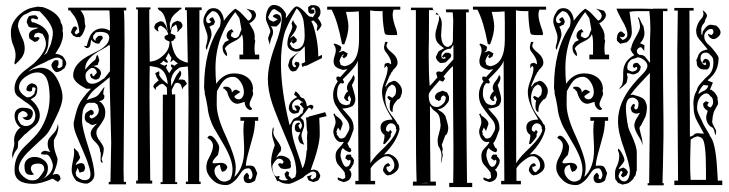

<svg xmlns="http://www.w3.org/2000/svg" viewBox="-20 -746 2950 777"><path d="M79 -75Q79 -91 90.5 -101Q102 -111 120 -111Q140 -111 157 -98.5Q174 -86 174 -68Q174 -30 143 -15V-14Q168 -30 179 -41Q194 -58 194 -75Q194 -86 185.5 -103.5Q177 -121 167 -121Q166 -121 164 -120L146 -122Q146 -134 163 -136L184 -131Q173 -145 173 -162Q173 -178 179 -186Q191 -201 198 -208Q211 -221 214 -244Q216 -238 216 -233Q217 -225 211 -204L198 -179V-160Q198 -142 213 -104Q213 -78 193 -38Q201 -42 208 -42Q222 -42 225 -24Q226 -20 215 -10Q201 -17 198 -20Q198 -21 193 -23Q144 -2 115 -2Q39 -2 39 -56V-62Q39 -112 78 -151Q82 -155 100.5 -173Q119 -191 129.5 -203.5Q140 -216 148 -230Q181 -288 181 -354Q181 -373 178 -394Q170 -453 132 -453Q114 -453 95 -442.5Q76 -432 66 -419Q57 -407 57 -393Q57 -370 89 -352Q105 -352 112 -360Q118 -365 119 -366.5Q120 -368 120 -371Q120 -374 122 -379Q129 -393 113 -393Q110 -392 110 -388Q110 -382 109.5 -380Q109 -378 105.5 -376.5Q102 -375 94 -377Q84 -378 88 -392Q92 -404 108 -409Q131 -406 131 -386Q131 -373 127.5 -365Q124 -357 120 -354Q116 -351 104 -344Q141 -313 141 -279Q141 -251 116 -232Q100 -220 85 -205L81 -203L54 -174Q53 -169 53 -158Q53 -150 50 -143Q36 -129 31 -104L29 -120Q29 -126 33.5 -141.5Q38 -157 38 -165Q38 -168 37.5 -172.5Q37 -177 37 -179Q37 -196 45.5 -210.5Q54 -225 63 -229Q39 -248 39 -279Q39 -292 47.5 -301Q56 -310 70 -310Q113 -310 113 -289Q113 -278 107 -269Q101 -260 90 -260Q80 -260 71 -271Q92 -271 92 -282Q89 -294 71 -297Q61 -292 55 -286Q52 -274 52 -268Q52 -260 65 -242L79 -236H82H85Q101 -236 112 -248Q123 -260 123 -278Q123 -310 82 -334Q72 -341 51 -357Q39 -368 39 -385V-393Q42 -430 78 -459Q84 -463 94.5 -471.5Q105 -480 110.5 -484Q116 -488 123.5 -495.5Q131 -503 137.5 -510.5Q144 -518 150 -527Q166 -550 166 -569Q166 -588 152 -609L136 -614L122 -610L117 -597L125 -594L130 -597L139 -594L140 -590L132 -580L121 -576L100 -589Q97 -595 97 -603Q97 -623 128 -630L136 -634H113Q103 -634 96 -638L88 -656Q90 -672 98 -681L112 -684H125L133 -676L134 -673L132 -667L116 -671Q107 -673 106 -667.5Q105 -662 110 -656Q119 -656 135 -648Q167 -633 176 -606Q178 -603 177 -591.5Q176 -580 176 -577Q176 -547 159 -524H160L170 -532Q170 -533 177.5 -549Q185 -565 186.5 -570.5Q188 -576 191 -589Q194 -602 194 -614Q194 -647 141 -700Q127 -702 118 -702Q108 -702 96 -695Q84 -688 77 -686Q54 -668 53 -643L52 -642Q56 -622 68 -596Q80 -574 80 -550Q80 -544 79 -538.5Q78 -533 76.5 -529Q75 -525 72 -519.5Q69 -514 67 -511.5Q65 -509 60.5 -504Q56 -499 54.5 -497.5Q53 -496 47.5 -491Q42 -486 41 -485L38 -491Q43 -508 43 -523Q43 -540 34 -562Q24 -583 24 -616Q24 -650 50.5 -678.5Q77 -707 111 -715L132 -719L154 -717Q199 -702 218 -675Q226 -664 226 -654Q234 -646 234 -627L233 -622Q235 -618 235 -604Q235 -588 223 -560Q222 -559 204 -528Q211 -529 223 -524L234 -518Q248 -501 248 -489V-486L242 -472Q240 -468 236 -467Q228 -458 211 -454Q203 -454 195.5 -464.5Q188 -475 188 -484Q193 -498 204 -503Q205 -502 210 -502.5Q215 -503 216 -500Q216 -499 216.5 -495.5Q217 -492 217 -489Q217 -481 211 -475Q212 -475 214.5 -472.5Q217 -470 218.5 -470Q220 -470 224 -472Q231 -476 232 -478Q233 -480 233 -491V-502Q224 -513 212 -513Q196 -513 158 -492Q112 -473 95 -457H96L114 -466L131 -470Q141 -472 147 -472Q152 -472 162 -470Q204 -459 226 -392Q233 -372 233 -353Q233 -324 208 -274Q186 -227 176 -212Q166 -197 139 -174L102 -139Q56 -96 56 -64Q56 -48 74 -32Q92 -16 110 -16Q129 -16 138 -27Q148 -38 159 -57V-61Q159 -84 135 -84Q105 -84 105 -64Q105 -52 118 -40Q110 -38 107 -38Q90 -38 84.5 -47Q79 -56 79 -75Z M386 -179V-180H390V-179ZM372 -452Q371 -460 365.5 -466Q360 -472 352 -471H349Q326 -457 326 -441Q326 -407 354 -407Q372 -407 398 -427L401 -428Q405 -433 413 -442.5Q421 -452 425 -458V-557L423 -565Q412 -556 393 -546Q325 -511 325 -469V-464Q343 -487 366 -505L371 -521L376 -523L382 -502L375 -483L358 -479Q389 -469 389 -448Q388 -446 386 -440Q384 -434 382.5 -431.5Q381 -429 377 -426.5Q373 -424 368 -424H363L349 -431L344 -443L349 -448L354 -447L353 -441L359 -437ZM357 -480H354V-479H357ZM322 -17Q346 -17 346 -39Q347 -46 342 -66Q333 -97 325 -114L294 -187Q278 -223 278 -245Q278 -250 279 -253Q288 -297 298 -320Q310 -347 348 -387H329L313 -396Q276 -418 276 -441Q276 -490 349 -526L384 -544Q422 -567 422 -594Q422 -617 384 -617L368 -615L357 -601V-590L364 -582H367V-589L377 -600Q396 -606 396 -591Q384 -576 383 -571L377 -569Q357 -572 349 -586Q348 -583 347 -574Q346 -565 344.5 -560.5Q343 -556 338 -553L330 -551L319 -560H331Q341 -598 349 -608Q366 -631 394 -631Q407 -631 425 -622V-658L423 -703L419 -704H307L306 -703Q323 -686 323 -657Q323 -649 326 -640Q319 -607 302 -595L296 -597L291 -595L276 -602L267 -615Q273 -635 279 -638Q291 -642 293 -628Q294 -626 293.5 -626Q293 -626 291 -628L282 -615L286 -607H288Q289 -606 291 -608L301 -615Q297 -663 275 -688Q267 -698 264 -704H256V-715H491V-704H481Q484 -684 484 -576L480 -56Q481 -33 481 -10H490V0H420V-10H427L429 -117Q430 -140 430 -170Q430 -189 427 -285Q424 -381 424 -402V-434Q419 -429 364 -385Q343 -367 331 -341Q338 -344 347 -347Q356 -350 361 -351.5Q366 -353 372 -357Q378 -361 382 -367Q383 -369 389.5 -377.5Q396 -386 401 -393L403 -392Q398 -379 398 -370V-365L403 -358L402 -355Q403 -347 395.5 -342Q388 -337 380 -337Q391 -332 398.5 -319.5Q406 -307 406 -292Q406 -283 404.5 -275.5Q403 -268 398.5 -260.5Q394 -253 391.5 -249Q389 -245 383 -236.5Q377 -228 375 -226Q370 -218 370 -208Q370 -193 385 -174Q400 -154 400 -144Q400 -126 391 -103L396 -88H394Q387 -88 387 -100Q387 -106 387.5 -114Q388 -122 388 -126L385 -133Q385 -154 365 -172Q347 -188 347 -206Q347 -223 373 -246L355 -240L347 -242Q344 -245 339 -247.5Q334 -250 331 -252Q328 -254 325.5 -258.5Q323 -263 323 -270Q323 -286 329 -290Q336 -296 348 -302Q359 -298 359 -292V-285L350 -279L346 -282L342 -276L343 -271L351 -266Q380 -277 380 -302Q380 -305 374 -323L363 -330H344H341Q331 -330 323.5 -317Q316 -304 315 -296Q312 -281 312 -258Q312 -228 339 -146Q362 -74 362 -40Q362 -16 336 -4Q335 -3 327 -3Q313 -3 289 -14Q270 -36 270 -58Q270 -73 275 -94.5Q280 -116 280 -127Q280 -137 279 -142L280 -147L296 -131L304 -110Q304 -102 290 -88L286 -77Q297 -86 311 -86L320 -82Q324 -69 324.5 -67Q325 -65 320 -53L302 -47L295 -66L292 -62L286 -47L289 -34Q306 -17 322 -17Z M656 -491 658 -492Q653 -492 648 -495.5Q643 -499 643 -501Q641 -500 638.5 -497Q636 -494 634 -492Q632 -490 630 -490Q629 -490 627 -488L646 -480L654 -485Q656 -485 656 -480L652 -474Q652 -472 654.5 -467Q657 -462 660.5 -456.5Q664 -451 665 -450L678 -471Q670 -475 672 -484Q675 -486 681 -483Q682 -483 683 -481.5Q684 -480 686 -480Q687 -480 692 -485L700 -489L681 -504Q674 -496 669 -495L674 -511L662 -532L650 -508Q659 -502 659 -494Q659 -491 656 -491ZM586 -496 589 -497Q617 -499 641.5 -522.5Q666 -546 666 -575V-578Q645 -585 646 -594V-598L652 -604L654 -603L661 -607Q656 -625 645 -633Q633 -642 629 -642Q619 -638 619 -627L621 -622V-618Q614 -621 606 -630L604 -638Q605 -640 607 -644.5Q609 -649 611 -651L619 -656Q627 -660 631 -660Q635 -660 641 -657Q650 -645 652 -641Q654 -637 657 -621L658 -622Q650 -697 623 -705V-708H619V-715H714V-708H707L706 -705Q691 -693 687 -689Q683 -685 678 -678.5Q673 -672 671 -663L667 -651L669 -623L676 -647Q679 -656 699 -662L712 -657L718 -647V-644Q720 -639 714 -632Q707 -627 700 -617Q698 -615 698 -618Q697 -623 699 -625Q695 -644 692 -647L676 -635Q674 -631 673 -623Q672 -615 670 -611Q671 -610 678 -607.5Q685 -605 689 -603L690 -591L685 -588L683 -583L673 -578Q680 -537 693.5 -518.5Q707 -500 740 -492L736 -705H729V-716H796V-705H787L786 -11H792V-1H732V-11H741V-64L743 -340Q743 -452 740 -477L720 -475L707 -473Q706 -472 698 -466Q690 -460 687.5 -457Q685 -454 681 -448Q677 -442 676 -436L675 -435L672 -423L673 -397Q676 -402 682 -416Q688 -430 694 -440.5Q700 -451 705 -454L707 -461L713 -455V-444Q713 -442 708 -433.5Q703 -425 703 -423Q714 -426 727 -422L736 -409L735 -405L722 -393L718 -384Q718 -385 717 -388Q716 -391 715.5 -393Q715 -395 714 -397.5Q713 -400 712.5 -401.5Q712 -403 710.5 -405Q709 -407 707 -408Q705 -409 703 -410Q701 -411 698 -411Q694 -411 688 -408L675 -382L676 -364H689V-9H697V-1H630V-9H638L639 -363H656V-376L655 -392L643 -404L636 -407L625 -403L615 -394L613 -395Q610 -383 609 -381Q609 -385 604.5 -389Q600 -393 601 -398Q601 -401 605 -405.5Q609 -410 615 -415Q621 -420 622 -421L614 -433L608 -450L624 -458L625 -448L624 -443Q629 -431 644 -418Q658 -406 659 -406Q653 -468 609 -475L586 -479Q585 -448 585 -350L588 -15H596V-3H531V-15H538V-708H531V-716H589V-708H584V-675Q584 -624 586 -496Z M848 -54Q848 -39 860.5 -25Q873 -11 888 -11Q898 -11 912 -20Q921 -38 921 -61Q921 -99 887 -158Q882 -167 867 -192Q852 -217 845 -229.5Q838 -242 830 -265.5Q822 -289 820 -312Q815 -343 808 -370L809 -374Q806 -383 806 -394Q806 -544 870 -639Q873 -652 873 -662Q873 -672 864 -686Q856 -701 839 -701Q814 -682 814 -667Q814 -652 827 -652L836 -658Q828 -661 827 -668Q838 -679 842 -675Q847 -668 850 -658L845 -646Q838 -644 828 -638V-636Q836 -624 836 -606Q836 -600 835 -598Q832 -586 825.5 -570Q819 -554 817 -544Q810 -551 815 -565Q820 -580 820 -596Q820 -607 811.5 -628Q803 -649 803 -660Q803 -678 814 -694Q823 -713 844 -713Q863 -713 874 -697.5Q885 -682 886 -662Q910 -695 932 -711Q948 -702 960 -689L984 -663Q990 -663 994.5 -669Q999 -675 999 -681Q999 -696 976 -711L1007 -703Q1016 -694 1016 -685Q1016 -676 1007.5 -666Q999 -656 989 -652Q1004 -627 1006 -622Q1011 -609 1011 -599Q1011 -593 1010 -589L1013 -581Q1010 -566 1010 -550Q1010 -539 1012 -525H1029V-506H949V-525H964V-571Q964 -596 959 -608Q953 -590 926 -578Q897 -564 890 -550Q899 -532 899 -524Q899 -521 897 -519Q881 -532 881 -550V-560Q883 -563 886.5 -569Q890 -575 891 -576L907 -584Q897 -591 897 -601Q897 -620 918 -628L924 -619Q927 -613 918 -616L914 -600L926 -593Q928 -592 932 -592Q938 -592 942.5 -596Q947 -600 948.5 -604.5Q950 -609 953 -617Q956 -625 957 -627L949 -672L932 -697Q852 -596 852 -470Q852 -438 855 -407Q884 -449 928 -449Q960 -449 981 -433Q1002 -417 1004 -388Q1001 -377 1005 -367Q1004 -360 997 -346Q990 -332 990 -324Q990 -315 1000 -307Q1000 -301 993 -301Q990 -301 984 -304Q970 -315 970 -334Q946 -326 942 -326Q912 -326 899 -375L887 -388L885 -387L882 -390L887 -395H897Q906 -395 912.5 -388Q919 -381 918 -372H919Q927 -383 934 -383Q939 -383 953 -374L931 -359Q928 -356 929 -353.5Q930 -351 933 -348.5Q936 -346 940 -345Q944 -344 946 -344Q955 -344 961 -352.5Q967 -361 967 -373Q967 -395 953.5 -415Q940 -435 923 -435Q898 -435 882 -416Q872 -404 858 -377Q857 -361 857 -323Q857 -273 895 -193Q934 -107 934 -70Q934 -48 929 -33L930 -31Q968 -68 968 -140Q968 -160 966.5 -182Q965 -204 965 -216Q965 -248 969 -257H953V-272H1025V-257H1012Q1012 -222 1000 -182L983 -120Q976 -95 975 -75Q978 -75 982.5 -75.5Q987 -76 989 -76Q1004 -76 1009 -70Q1014 -64 1021 -45L1012 -15Q998 -5 986 -5Q966 -5 966 -28Q966 -37 979 -47L981 -46L988 -36L986 -24L994 -20Q1002 -28 1002 -38Q1002 -46 997 -55.5Q992 -65 986 -65Q966 -65 956 -48Q945 -32 939 -24Q933 -16 920 -6.5Q907 3 895 3Q865 3 847 -12Q815 -39 815 -68Q815 -88 824 -104Q842 -136 842 -156Q842 -176 819 -188Q824 -197 830 -197Q841 -197 854 -178Q867 -159 867 -151Q867 -136 862 -119Q840 -97 840 -89Q840 -85 849 -85Q854 -85 862 -86Q870 -87 872 -87Q897 -87 900 -68Q893 -52 883 -52L881 -50Q875 -52 870 -78L869 -79Q848 -74 848 -54Z M1132 -62 1125 -63Q1120 -63 1116.5 -65.5Q1113 -68 1110 -73Q1107 -78 1105 -80Q1105 -81 1112 -86L1123 -83L1128 -91L1122 -100Q1115 -104 1107 -104Q1101 -104 1091.5 -91.5Q1082 -79 1082 -72Q1082 -58 1087 -45Q1092 -32 1101 -32Q1103 -32 1107 -34L1113 -31L1108 -25Q1112 -16 1132 -16Q1137 -16 1145 -18L1137 -25L1131 -42L1140 -53H1142L1150 -48L1148 -35L1161 -22L1175 -30Q1175 -31 1177 -38.5Q1179 -46 1179 -50Q1179 -88 1161 -131Q1095 -286 1082 -326Q1064 -380 1064 -425Q1064 -480 1092 -558Q1120 -630 1120 -674Q1120 -684 1116 -693L1092 -709Q1084 -709 1079.5 -703.5Q1075 -698 1071 -689Q1067 -680 1065 -677L1070 -666L1086 -658Q1102 -665 1104 -669L1099 -670L1084 -679L1087 -685L1097 -689Q1117 -689 1117 -665Q1117 -654 1099 -639H1087Q1082 -639 1076 -641Q1085 -628 1085 -617Q1085 -607 1082 -601Q1074 -584 1072 -565L1073 -564Q1073 -562 1073 -561Q1065 -587 1065 -589Q1065 -594 1068 -601L1074 -617Q1074 -626 1065 -644.5Q1056 -663 1056 -671Q1056 -693 1064.5 -709.5Q1073 -726 1088 -726Q1105 -726 1118.5 -714.5Q1132 -703 1138 -688L1137 -682V-672Q1138 -673 1148.5 -688Q1159 -703 1167 -711.5Q1175 -720 1181 -720Q1191 -720 1214 -697Q1233 -674 1238 -679L1246 -676L1257 -694Q1257 -706 1251 -715L1246 -716L1237 -708Q1246 -708 1252 -706V-693L1242 -690Q1227 -690 1227 -707V-717L1238 -725H1247Q1277 -725 1277 -697Q1277 -682 1266 -673Q1280 -655 1281 -646V-643Q1273 -627 1263 -620L1262 -626L1265 -641L1262 -649L1249 -663L1240 -661V-660Q1250 -643 1259 -600Q1268 -557 1268 -517L1283 -524V-511L1218 -479L1217 -481L1204 -475L1200 -488L1215 -495Q1214 -506 1214 -527Q1214 -548 1213 -559Q1209 -553 1185.5 -531.5Q1162 -510 1162 -495Q1162 -474 1175 -474L1179 -478L1171 -487L1176 -496H1180L1190 -493L1192 -486Q1192 -477 1178 -460Q1172 -457 1165 -457Q1158 -457 1152.5 -465.5Q1147 -474 1146 -482L1153 -506Q1159 -514 1173.5 -524Q1188 -534 1194 -540L1181 -537Q1166 -537 1154.5 -545.5Q1143 -554 1143 -568Q1143 -588 1151 -606L1158 -621Q1162 -630 1163 -638L1160 -652L1166 -665Q1169 -654 1181 -641Q1181 -632 1176 -623Q1171 -614 1163 -604Q1155 -594 1152 -590L1168 -601L1181 -587V-583L1179 -577L1167 -569L1159 -577L1165 -585H1163L1153 -569L1161 -555L1176 -547Q1213 -548 1213 -601Q1213 -629 1209 -657Q1205 -688 1182 -711H1180Q1137 -636 1130 -606Q1117 -558 1117 -489Q1117 -383 1151 -243L1153 -240L1160 -252Q1160 -253 1165 -261Q1169 -267 1186 -273Q1197 -285 1204 -288L1209 -307L1196 -322L1194 -321L1193 -323L1199 -331H1207L1188 -344Q1179 -344 1170.5 -336Q1162 -328 1162 -320Q1162 -312 1165 -303L1178 -297L1181 -301L1172 -316V-319H1186L1194 -312L1195 -308L1188 -290Q1176 -286 1170 -286Q1162 -286 1155.5 -293Q1149 -300 1149 -308Q1149 -337 1183 -353L1170 -363L1175 -376L1182 -373L1184 -370L1192 -362Q1195 -350 1209 -348Q1219 -337 1222 -317L1223 -316L1236 -322L1244 -321L1249 -314L1242 -301L1238 -307L1230 -311Q1212 -286 1196 -269L1207 -260Q1211 -251 1211 -239Q1211 -232 1205.5 -219Q1200 -206 1200 -199Q1200 -187 1211 -160Q1196 -166 1194 -168Q1193 -170 1191 -174Q1189 -178 1188 -182Q1187 -186 1187 -189Q1187 -193 1191 -200.5Q1195 -208 1195 -209V-211H1190Q1173 -211 1173 -229Q1173 -247 1189 -250L1195 -248L1187 -237L1195 -222Q1202 -232 1202 -237Q1202 -247 1192 -258H1180Q1161 -258 1161 -221Q1161 -197 1178 -146Q1180 -141 1190 -111Q1200 -81 1204 -65Q1217 -83 1221 -137L1223 -139V-181L1222 -182L1224 -213Q1221 -219 1220.5 -241.5Q1220 -264 1218 -270L1229 -272V-274L1296 -292L1302 -276L1272 -269Q1274 -229 1274 -203Q1274 -156 1237 -57L1251 -60L1265 -55Q1272 -48 1276 -36Q1276 -26 1266 -15L1248 -9L1229 -16L1222 -32L1242 -38L1236 -26L1243 -19L1258 -28L1260 -37Q1260 -52 1246 -52Q1241 -52 1231 -46Q1221 -40 1213 -34L1206 -27Q1160 -2 1149 -2H1148Q1122 -2 1106 -15L1102 -12Q1099 -20 1091.5 -34Q1084 -48 1080.5 -60Q1077 -72 1077 -90Q1077 -119 1092 -158Q1091 -164 1086 -179Q1081 -194 1081 -202Q1081 -213 1082 -217L1084 -229L1086 -231L1088 -223Q1086 -215 1086 -210Q1086 -198 1100 -179Q1117 -156 1118 -146L1116 -134Q1105 -124 1098 -107V-106Q1105 -116 1116 -116Q1133 -116 1150 -103L1157 -89L1156 -85L1158 -73L1154 -65Q1139 -62 1132 -62Z M1545 -391 1543 -392 1542 -386ZM1371 -566 1364 -568Q1347 -660 1322 -707H1304V-719H1600V-707H1573Q1569 -698 1569 -686Q1569 -665 1584 -625Q1588 -613 1587 -604H1564Q1554 -604 1549 -605Q1542 -605 1539 -608Q1536 -611 1535 -620Q1528 -660 1528 -703L1526 -701H1514Q1494 -701 1485 -703Q1482 -704 1479 -704Q1478 -704 1478 -703Q1478 -600 1478.5 -394.5Q1479 -189 1479 -85Q1483 -93 1491 -103Q1499 -113 1504.5 -119Q1510 -125 1522 -136.5Q1534 -148 1537 -151Q1580 -194 1585 -221L1582 -225Q1584 -233 1577.5 -240Q1571 -247 1563 -247Q1554 -247 1548 -239.5Q1542 -232 1542 -223Q1542 -213 1554 -213L1559 -221L1566 -212L1561 -202L1562 -195Q1555 -181 1537 -163H1531Q1531 -167 1533.5 -177.5Q1536 -188 1536 -194V-200Q1520 -210 1520 -230Q1520 -262 1568 -262Q1568 -264 1562 -274Q1526 -330 1526 -374Q1526 -393 1537.5 -422.5Q1549 -452 1549 -471L1545 -479H1543L1539 -473L1536 -470V-484L1539 -489L1551 -492Q1562 -487 1562 -485L1563 -488Q1563 -498 1559.5 -506.5Q1556 -515 1547 -528L1538 -540Q1534 -547 1534 -555Q1534 -558 1536 -566L1539 -576L1543 -577L1549 -575Q1544 -565 1544 -561Q1544 -550 1567 -532Q1589 -514 1589 -491Q1589 -479 1571 -463L1568 -457L1564 -453L1559 -442L1557 -440L1548 -419L1540 -400V-396L1541 -395Q1547 -404 1554 -411L1573 -419Q1585 -419 1596 -405Q1607 -391 1607 -379Q1607 -366 1602 -358V-355L1595 -345L1590 -344Q1571 -324 1570 -311Q1569 -307 1569 -303V-293Q1557 -294 1557 -314Q1557 -332 1560 -341H1555L1547 -353L1553 -358L1568 -350L1580 -362Q1583 -374 1583 -377Q1583 -401 1565 -404L1562 -401Q1552 -397 1545.5 -381.5Q1539 -366 1539 -350Q1539 -326 1547 -308.5Q1555 -291 1569 -274Q1583 -257 1589 -244L1594 -240L1597 -224Q1587 -174 1534 -121L1553 -123Q1570 -119 1582 -106Q1594 -93 1594 -75Q1594 -54 1563 -39L1548 -36L1540 -41L1531 -53L1530 -59Q1532 -68 1534 -72Q1536 -76 1540 -80Q1544 -84 1552 -86L1560 -77L1550 -71L1546 -73L1544 -68Q1544 -61 1548.5 -55Q1553 -49 1559 -49Q1573 -63 1574 -65Q1574 -67 1575 -71Q1576 -75 1576 -77Q1576 -90 1567.5 -102Q1559 -114 1544 -114Q1532 -114 1508 -95Q1489 -80 1480 -65V-14H1498V0H1418V-14H1431Q1431 -98 1429.5 -257.5Q1428 -417 1428 -501Q1425 -486 1402 -461L1383 -441L1367 -425Q1373 -415 1372 -411L1367 -408Q1364 -409 1359 -410Q1344 -400 1344 -365Q1344 -349 1356 -331L1365 -324L1381 -320L1395 -324L1401 -344L1394 -360Q1385 -348 1388 -345Q1391 -342 1391 -339Q1388 -336 1384.5 -337.5Q1381 -339 1379 -341Q1377 -343 1375 -346Q1373 -349 1372 -350Q1377 -369 1388 -376V-377Q1384 -385 1384 -390Q1384 -404 1395 -417Q1405 -429 1410 -443Q1411 -442 1412.5 -439Q1414 -436 1415 -435V-430Q1415 -425 1413.5 -420.5Q1412 -416 1408.5 -409.5Q1405 -403 1404 -402Q1405 -397 1411.5 -376.5Q1418 -356 1418 -345Q1418 -328 1407 -317Q1388 -307 1366 -307V-306L1396 -272Q1411 -254 1411 -230V-222Q1409 -218 1404.5 -204.5Q1400 -191 1395 -180.5Q1390 -170 1386 -166L1394 -148H1396L1399 -146L1402 -136L1397 -130Q1383 -131 1367 -147L1361 -137Q1358 -122 1358 -120Q1358 -108 1365.5 -89.5Q1373 -71 1381 -71Q1389 -71 1394 -78.5Q1399 -86 1399 -94L1397 -100L1390 -96L1377 -106L1382 -118L1388 -121L1392 -120L1398 -121L1402 -117L1401 -113Q1410 -107 1413 -96L1412 -94Q1412 -88 1410 -83Q1408 -78 1403.5 -71.5Q1399 -65 1398 -63L1393 -60L1400 -51L1402 -42Q1402 -14 1370 -9Q1369 -10 1357.5 -13.5Q1346 -17 1346 -24L1348 -28L1358 -24L1367 -21L1377 -26V-37L1376 -38Q1376 -40 1375.5 -43Q1375 -46 1375 -48Q1371 -55 1350 -78Q1338 -90 1338 -116Q1338 -133 1350 -145Q1363 -158 1371 -170L1368 -172L1361 -171Q1347 -171 1338 -185Q1329 -199 1329 -215Q1329 -222 1333.5 -233Q1338 -244 1338 -250Q1338 -266 1329 -284L1334 -287L1338 -279Q1366 -260 1366 -248L1367 -245L1357 -216L1348 -230L1341 -213L1344 -206L1342 -203L1354 -187L1361 -185L1369 -187L1376 -191Q1377 -192 1382.5 -201Q1388 -210 1391 -216.5Q1394 -223 1394 -229Q1394 -246 1384 -259Q1379 -265 1369 -277.5Q1359 -290 1351.5 -300.5Q1344 -311 1338 -321Q1328 -338 1328 -363Q1328 -390 1347 -417Q1345 -420 1343 -422Q1340 -426 1342 -435Q1348 -438 1357 -434L1386 -466L1368 -463Q1367 -463 1361.5 -465Q1356 -467 1354.5 -467.5Q1353 -468 1349 -469.5Q1345 -471 1343.5 -472.5Q1342 -474 1339 -476Q1336 -478 1335 -480Q1334 -482 1332.5 -485Q1331 -488 1330.5 -492Q1330 -496 1330 -500Q1330 -507 1334.5 -520.5Q1339 -534 1339 -541Q1339 -557 1330 -566L1334 -570Q1361 -561 1361 -554V-553L1358 -541L1351 -536V-534L1369 -540L1387 -530L1383 -518L1372 -510L1365 -516L1371 -524L1369 -526Q1358 -516 1354 -499L1359 -483L1374 -478Q1433 -487 1433 -586V-658Q1433 -666 1432.5 -678Q1432 -690 1432 -700Q1412 -698 1397 -698H1380Q1390 -658 1390 -640Q1390 -608 1373 -566Z M1771 -119H1770V-118H1771ZM1746 -695 1743 -688Q1750 -688 1755 -683Q1754 -690 1746 -695ZM1713 -5Q1710 -6 1704 -6Q1701 -6 1693.5 -5.5Q1686 -5 1682 -5ZM1770 -131H1769V-129H1770ZM1770 -131 1772 -118Q1771 -114 1769 -103.5Q1767 -93 1765 -87L1764 -90Q1767 -106 1767 -117Q1767 -135 1753 -157Q1751 -171 1751 -179Q1751 -188 1757 -208Q1763 -228 1763 -238V-240Q1761 -268 1756.5 -278Q1752 -288 1739 -297Q1732 -301 1721 -317L1720 -316Q1720 -205 1722 -11H1744V5H1651V-11H1666Q1663 -95 1663 -268V-705H1643V-715H1731V-710Q1736 -705 1734 -705H1716V-644Q1716 -573 1715 -550V-515Q1715 -442 1719 -398Q1728 -406 1750 -433L1745 -450Q1748 -457 1756 -457L1766 -455L1770 -456L1815 -506V-565L1804 -549Q1790 -549 1778 -541Q1766 -533 1766 -521Q1766 -508 1776 -508Q1778 -508 1784 -511L1780 -517L1774 -512L1769 -517Q1770 -518 1771.5 -520.5Q1773 -523 1774.5 -525Q1776 -527 1778 -529Q1780 -531 1782 -532Q1784 -533 1787 -533Q1806 -533 1806 -520L1804 -514L1784 -494Q1772 -491 1766 -491Q1759 -491 1751.5 -499.5Q1744 -508 1744 -516L1754 -537Q1757 -540 1765 -544Q1773 -548 1777 -551Q1759 -563 1750.5 -574Q1742 -585 1742 -605Q1742 -618 1749.5 -641Q1757 -664 1757 -673Q1757 -680 1756 -683Q1768 -671 1768 -649L1765 -602Q1768 -556 1794 -556L1808 -565Q1813 -577 1813 -583V-604L1814 -656V-668Q1814 -670 1812 -696H1786L1784 -708H1877V-696H1866Q1866 -305 1870 -6H1891V11H1798V-6H1814Q1815 -51 1815 -148Q1815 -170 1814.5 -212.5Q1814 -255 1813.5 -333.5Q1813 -412 1813 -478Q1804 -472 1791.5 -456.5Q1779 -441 1775 -437L1781 -427L1773 -416H1770L1759 -421Q1754 -415 1738 -397Q1722 -379 1716 -368L1715 -360Q1715 -313 1748 -313H1753Q1784 -326 1784 -352Q1783 -356 1775 -360Q1770 -359 1766.5 -354Q1763 -349 1764 -344V-342L1755 -337L1751 -341H1748L1742 -346L1740 -356Q1741 -359 1742.5 -362Q1744 -365 1746.5 -367Q1749 -369 1750 -370Q1751 -371 1754.5 -372.5Q1758 -374 1759 -374.5Q1760 -375 1764.5 -376.5Q1769 -378 1771 -379L1789 -372L1797 -356V-343Q1797 -335 1784 -321Q1770 -305 1751 -304Q1754 -301 1760 -297.5Q1766 -294 1770.5 -290.5Q1775 -287 1778 -282L1782 -278Q1794 -240 1794 -229Q1794 -215 1788 -203L1782 -198Q1779 -191 1774.5 -178Q1770 -165 1768 -160L1772 -140V-137H1769Z M2135 -391 2133 -392 2132 -386ZM1961 -566 1954 -568Q1937 -660 1912 -707H1894V-719H2190V-707H2163Q2159 -698 2159 -686Q2159 -665 2174 -625Q2178 -613 2177 -604H2154Q2144 -604 2139 -605Q2132 -605 2129 -608Q2126 -611 2125 -620Q2118 -660 2118 -703L2116 -701H2104Q2084 -701 2075 -703Q2072 -704 2069 -704Q2068 -704 2068 -703Q2068 -600 2068.5 -394.5Q2069 -189 2069 -85Q2073 -93 2081 -103Q2089 -113 2094.5 -119Q2100 -125 2112 -136.5Q2124 -148 2127 -151Q2170 -194 2175 -221L2172 -225Q2174 -233 2167.5 -240Q2161 -247 2153 -247Q2144 -247 2138 -239.5Q2132 -232 2132 -223Q2132 -213 2144 -213L2149 -221L2156 -212L2151 -202L2152 -195Q2145 -181 2127 -163H2121Q2121 -167 2123.5 -177.5Q2126 -188 2126 -194V-200Q2110 -210 2110 -230Q2110 -262 2158 -262Q2158 -264 2152 -274Q2116 -330 2116 -374Q2116 -393 2127.5 -422.5Q2139 -452 2139 -471L2135 -479H2133L2129 -473L2126 -470V-484L2129 -489L2141 -492Q2152 -487 2152 -485L2153 -488Q2153 -498 2149.5 -506.5Q2146 -515 2137 -528L2128 -540Q2124 -547 2124 -555Q2124 -558 2126 -566L2129 -576L2133 -577L2139 -575Q2134 -565 2134 -561Q2134 -550 2157 -532Q2179 -514 2179 -491Q2179 -479 2161 -463L2158 -457L2154 -453L2149 -442L2147 -440L2138 -419L2130 -400V-396L2131 -395Q2137 -404 2144 -411L2163 -419Q2175 -419 2186 -405Q2197 -391 2197 -379Q2197 -366 2192 -358V-355L2185 -345L2180 -344Q2161 -324 2160 -311Q2159 -307 2159 -303V-293Q2147 -294 2147 -314Q2147 -332 2150 -341H2145L2137 -353L2143 -358L2158 -350L2170 -362Q2173 -374 2173 -377Q2173 -401 2155 -404L2152 -401Q2142 -397 2135.5 -381.5Q2129 -366 2129 -350Q2129 -326 2137 -308.5Q2145 -291 2159 -274Q2173 -257 2179 -244L2184 -240L2187 -224Q2177 -174 2124 -121L2143 -123Q2160 -119 2172 -106Q2184 -93 2184 -75Q2184 -54 2153 -39L2138 -36L2130 -41L2121 -53L2120 -59Q2122 -68 2124 -72Q2126 -76 2130 -80Q2134 -84 2142 -86L2150 -77L2140 -71L2136 -73L2134 -68Q2134 -61 2138.5 -55Q2143 -49 2149 -49Q2163 -63 2164 -65Q2164 -67 2165 -71Q2166 -75 2166 -77Q2166 -90 2157.5 -102Q2149 -114 2134 -114Q2122 -114 2098 -95Q2079 -80 2070 -65V-14H2088V0H2008V-14H2021Q2021 -98 2019.5 -257.5Q2018 -417 2018 -501Q2015 -486 1992 -461L1973 -441L1957 -425Q1963 -415 1962 -411L1957 -408Q1954 -409 1949 -410Q1934 -400 1934 -365Q1934 -349 1946 -331L1955 -324L1971 -320L1985 -324L1991 -344L1984 -360Q1975 -348 1978 -345Q1981 -342 1981 -339Q1978 -336 1974.5 -337.5Q1971 -339 1969 -341Q1967 -343 1965 -346Q1963 -349 1962 -350Q1967 -369 1978 -376V-377Q1974 -385 1974 -390Q1974 -404 1985 -417Q1995 -429 2000 -443Q2001 -442 2002.5 -439Q2004 -436 2005 -435V-430Q2005 -425 2003.5 -420.5Q2002 -416 1998.5 -409.5Q1995 -403 1994 -402Q1995 -397 2001.5 -376.5Q2008 -356 2008 -345Q2008 -328 1997 -317Q1978 -307 1956 -307V-306L1986 -272Q2001 -254 2001 -230V-222Q1999 -218 1994.5 -204.5Q1990 -191 1985 -180.5Q1980 -170 1976 -166L1984 -148H1986L1989 -146L1992 -136L1987 -130Q1973 -131 1957 -147L1951 -137Q1948 -122 1948 -120Q1948 -108 1955.5 -89.5Q1963 -71 1971 -71Q1979 -71 1984 -78.5Q1989 -86 1989 -94L1987 -100L1980 -96L1967 -106L1972 -118L1978 -121L1982 -120L1988 -121L1992 -117L1991 -113Q2000 -107 2003 -96L2002 -94Q2002 -88 2000 -83Q1998 -78 1993.5 -71.5Q1989 -65 1988 -63L1983 -60L1990 -51L1992 -42Q1992 -14 1960 -9Q1959 -10 1947.5 -13.5Q1936 -17 1936 -24L1938 -28L1948 -24L1957 -21L1967 -26V-37L1966 -38Q1966 -40 1965.5 -43Q1965 -46 1965 -48Q1961 -55 1940 -78Q1928 -90 1928 -116Q1928 -133 1940 -145Q1953 -158 1961 -170L1958 -172L1951 -171Q1937 -171 1928 -185Q1919 -199 1919 -215Q1919 -222 1923.5 -233Q1928 -244 1928 -250Q1928 -266 1919 -284L1924 -287L1928 -279Q1956 -260 1956 -248L1957 -245L1947 -216L1938 -230L1931 -213L1934 -206L1932 -203L1944 -187L1951 -185L1959 -187L1966 -191Q1967 -192 1972.5 -201Q1978 -210 1981 -216.5Q1984 -223 1984 -229Q1984 -246 1974 -259Q1969 -265 1959 -277.5Q1949 -290 1941.5 -300.5Q1934 -311 1928 -321Q1918 -338 1918 -363Q1918 -390 1937 -417Q1935 -420 1933 -422Q1930 -426 1932 -435Q1938 -438 1947 -434L1976 -466L1958 -463Q1957 -463 1951.5 -465Q1946 -467 1944.5 -467.5Q1943 -468 1939 -469.5Q1935 -471 1933.5 -472.5Q1932 -474 1929 -476Q1926 -478 1925 -480Q1924 -482 1922.5 -485Q1921 -488 1920.5 -492Q1920 -496 1920 -500Q1920 -507 1924.5 -520.5Q1929 -534 1929 -541Q1929 -557 1920 -566L1924 -570Q1951 -561 1951 -554V-553L1948 -541L1941 -536V-534L1959 -540L1977 -530L1973 -518L1962 -510L1955 -516L1961 -524L1959 -526Q1948 -516 1944 -499L1949 -483L1964 -478Q2023 -487 2023 -586V-658Q2023 -666 2022.5 -678Q2022 -690 2022 -700Q2002 -698 1987 -698H1970Q1980 -658 1980 -640Q1980 -608 1963 -566Z M2264 -54Q2264 -39 2276.5 -25Q2289 -11 2304 -11Q2314 -11 2328 -20Q2337 -38 2337 -61Q2337 -99 2303 -158Q2298 -167 2283 -192Q2268 -217 2261 -229.5Q2254 -242 2246 -265.5Q2238 -289 2236 -312Q2231 -343 2224 -370L2225 -374Q2222 -383 2222 -394Q2222 -544 2286 -639Q2289 -652 2289 -662Q2289 -672 2280 -686Q2272 -701 2255 -701Q2230 -682 2230 -667Q2230 -652 2243 -652L2252 -658Q2244 -661 2243 -668Q2254 -679 2258 -675Q2263 -668 2266 -658L2261 -646Q2254 -644 2244 -638V-636Q2252 -624 2252 -606Q2252 -600 2251 -598Q2248 -586 2241.5 -570Q2235 -554 2233 -544Q2226 -551 2231 -565Q2236 -580 2236 -596Q2236 -607 2227.5 -628Q2219 -649 2219 -660Q2219 -678 2230 -694Q2239 -713 2260 -713Q2279 -713 2290 -697.5Q2301 -682 2302 -662Q2326 -695 2348 -711Q2364 -702 2376 -689L2400 -663Q2406 -663 2410.5 -669Q2415 -675 2415 -681Q2415 -696 2392 -711L2423 -703Q2432 -694 2432 -685Q2432 -676 2423.5 -666Q2415 -656 2405 -652Q2420 -627 2422 -622Q2427 -609 2427 -599Q2427 -593 2426 -589L2429 -581Q2426 -566 2426 -550Q2426 -539 2428 -525H2445V-506H2365V-525H2380V-571Q2380 -596 2375 -608Q2369 -590 2342 -578Q2313 -564 2306 -550Q2315 -532 2315 -524Q2315 -521 2313 -519Q2297 -532 2297 -550V-560Q2299 -563 2302.5 -569Q2306 -575 2307 -576L2323 -584Q2313 -591 2313 -601Q2313 -620 2334 -628L2340 -619Q2343 -613 2334 -616L2330 -600L2342 -593Q2344 -592 2348 -592Q2354 -592 2358.5 -596Q2363 -600 2364.5 -604.5Q2366 -609 2369 -617Q2372 -625 2373 -627L2365 -672L2348 -697Q2268 -596 2268 -470Q2268 -438 2271 -407Q2300 -449 2344 -449Q2376 -449 2397 -433Q2418 -417 2420 -388Q2417 -377 2421 -367Q2420 -360 2413 -346Q2406 -332 2406 -324Q2406 -315 2416 -307Q2416 -301 2409 -301Q2406 -301 2400 -304Q2386 -315 2386 -334Q2362 -326 2358 -326Q2328 -326 2315 -375L2303 -388L2301 -387L2298 -390L2303 -395H2313Q2322 -395 2328.5 -388Q2335 -381 2334 -372H2335Q2343 -383 2350 -383Q2355 -383 2369 -374L2347 -359Q2344 -356 2345 -353.5Q2346 -351 2349 -348.5Q2352 -346 2356 -345Q2360 -344 2362 -344Q2371 -344 2377 -352.5Q2383 -361 2383 -373Q2383 -395 2369.5 -415Q2356 -435 2339 -435Q2314 -435 2298 -416Q2288 -404 2274 -377Q2273 -361 2273 -323Q2273 -273 2311 -193Q2350 -107 2350 -70Q2350 -48 2345 -33L2346 -31Q2384 -68 2384 -140Q2384 -160 2382.5 -182Q2381 -204 2381 -216Q2381 -248 2385 -257H2369V-272H2441V-257H2428Q2428 -222 2416 -182L2399 -120Q2392 -95 2391 -75Q2394 -75 2398.5 -75.5Q2403 -76 2405 -76Q2420 -76 2425 -70Q2430 -64 2437 -45L2428 -15Q2414 -5 2402 -5Q2382 -5 2382 -28Q2382 -37 2395 -47L2397 -46L2404 -36L2402 -24L2410 -20Q2418 -28 2418 -38Q2418 -46 2413 -55.5Q2408 -65 2402 -65Q2382 -65 2372 -48Q2361 -32 2355 -24Q2349 -16 2336 -6.5Q2323 3 2311 3Q2281 3 2263 -12Q2231 -39 2231 -68Q2231 -88 2240 -104Q2258 -136 2258 -156Q2258 -176 2235 -188Q2240 -197 2246 -197Q2257 -197 2270 -178Q2283 -159 2283 -151Q2283 -136 2278 -119Q2256 -97 2256 -89Q2256 -85 2265 -85Q2270 -85 2278 -86Q2286 -87 2288 -87Q2313 -87 2316 -68Q2309 -52 2299 -52L2297 -50Q2291 -52 2286 -78L2285 -79Q2264 -74 2264 -54Z M2531 -554 2534 -547Q2534 -564 2552 -594.5Q2570 -625 2570 -637Q2570 -652 2562 -674L2563 -677L2565 -676Q2568 -672 2573.5 -659Q2579 -646 2584 -640Q2584 -637 2586 -628Q2588 -619 2588 -612Q2588 -589 2570 -571Q2572 -571 2588 -563L2587 -540L2575 -555Q2562 -555 2557 -541L2559 -531L2567 -524H2571Q2583 -524 2591 -516L2609 -493L2611 -495Q2610 -512 2610 -546Q2610 -580 2611 -597Q2611 -613 2612 -626Q2612 -665 2608 -701H2558Q2542 -701 2527 -698L2528 -696Q2529 -687 2533 -658.5Q2537 -630 2537 -616Q2537 -592 2517 -575L2490 -569L2477 -581Q2476 -585 2476 -591Q2479 -618 2495 -619L2510 -607L2506 -598L2497 -595L2491 -598L2489 -595L2500 -584Q2519 -591 2519 -606Q2519 -629 2496 -666Q2475 -706 2475 -711H2548Q2598 -711 2623 -710V-711H2681V-701H2663V-497Q2663 -413 2665 -251V-195Q2663 -65 2661 -5H2666V4H2601V-5H2607Q2610 -176 2610 -450H2609Q2602 -442 2573 -411.5Q2544 -381 2531 -361L2540 -363Q2545 -362 2554.5 -359Q2564 -356 2568.5 -354.5Q2573 -353 2579 -349.5Q2585 -346 2589 -340.5Q2593 -335 2595 -327L2598 -317Q2598 -301 2596 -290Q2594 -279 2592 -274Q2590 -269 2585 -260Q2580 -251 2577 -244Q2573 -235 2571 -235Q2569 -235 2568 -225Q2569 -219 2572.5 -206.5Q2576 -194 2578 -184Q2580 -174 2580 -164L2579 -158Q2579 -171 2568 -188Q2547 -221 2547 -238Q2547 -252 2558 -269.5Q2569 -287 2570 -289L2555 -286Q2545 -287 2537 -294L2532 -308Q2537 -322 2544 -326L2550 -322L2546 -309L2552 -303Q2564 -303 2564 -328Q2564 -337 2556 -344Q2548 -351 2539 -351Q2513 -351 2513 -308Q2513 -298 2515 -278L2519 -248L2520 -246Q2521 -228 2535 -201Q2557 -153 2557 -129V-55L2555 -53L2552 -37L2544 -26V-23Q2541 -20 2536 -15.5Q2531 -11 2529.5 -9.5Q2528 -8 2523.5 -5.5Q2519 -3 2513.5 -2Q2508 -1 2499 1L2481 -6L2470 -21L2469 -34V-42V-47Q2469 -59 2476 -73Q2486 -94 2486 -115Q2486 -126 2481 -136V-144Q2487 -144 2497 -125.5Q2507 -107 2507 -98Q2507 -91 2484 -65L2485 -62L2503 -68L2514 -61Q2516 -57 2520 -53L2521 -48L2515 -36L2501 -28Q2493 -33 2493 -37L2500 -49L2495 -55L2489 -50L2483 -35Q2484 -26 2490.5 -19Q2497 -12 2506 -12Q2517 -12 2523 -24.5Q2529 -37 2529 -53Q2529 -77 2505 -146Q2481 -210 2481 -256Q2481 -330 2541 -403Q2561 -427 2582 -448Q2600 -466 2600 -480Q2600 -492 2586.5 -503Q2573 -514 2560 -514Q2555 -511 2548.5 -509.5Q2542 -508 2540 -507Q2532 -506 2521 -489L2518 -473L2521 -463L2538 -456Q2559 -459 2559 -471L2556 -476Q2550 -472 2546 -471L2541 -477Q2541 -492 2559 -492Q2566 -488 2574 -475L2571 -469V-464L2563 -453Q2550 -445 2543 -445Q2537 -445 2530 -448Q2524 -450 2518 -450L2517 -446L2520 -433L2518 -421L2515 -410Q2499 -394 2488 -386L2487 -389Q2492 -394 2495 -398.5Q2498 -403 2499.5 -410.5Q2501 -418 2501.5 -422Q2502 -426 2502 -438Q2502 -450 2502 -454Q2503 -500 2547 -523Q2531 -539 2531 -554Z M2789 -190 2775 -181Q2775 -158 2773 -100V-72Q2773 -52 2775 -18H2837V-55Q2837 -167 2823 -184Q2814 -194 2801 -194ZM2846 -400 2827 -402Q2815 -390 2808 -373Q2807 -371 2807 -368.5Q2807 -366 2806 -365Q2822 -377 2828 -378Q2834 -380 2840 -387Q2846 -394 2846 -400ZM2824 -325Q2824 -326 2824 -326ZM2824 -325Q2833 -336 2837 -336Q2841 -336 2849 -331Q2843 -325 2843 -321Q2843 -319 2844.5 -317Q2846 -315 2848 -314.5Q2850 -314 2852.5 -312.5Q2855 -311 2856 -311Q2866 -322 2866 -332Q2866 -352 2854 -357Q2849 -368 2838 -368Q2831 -368 2826 -364Q2801 -349 2801 -307Q2801 -296 2814 -270L2820 -258Q2825 -244 2837 -225Q2849 -206 2852 -200V-197Q2876 -172 2882 -63L2885 -15H2903V3H2709V-15H2724Q2721 -411 2721 -453V-546L2723 -703H2709V-714H2787V-703H2770L2772 -193Q2786 -196 2790 -203Q2795 -207 2805 -207Q2812 -207 2818 -205Q2820 -207 2829 -205Q2823 -215 2802 -254Q2787 -280 2787 -311V-317L2786 -324Q2786 -348 2793 -367L2800 -381Q2801 -382 2801 -384Q2801 -392 2818 -411.5Q2835 -431 2846 -440Q2867 -458 2867 -494Q2867 -498 2866.5 -501Q2866 -504 2866 -506Q2866 -508 2864.5 -510.5Q2863 -513 2863 -514Q2863 -515 2861 -517Q2859 -519 2858.5 -519.5Q2858 -520 2855 -523Q2852 -526 2852 -526Q2846 -533 2837 -533Q2815 -533 2815 -510Q2815 -500 2820 -495Q2820 -492 2824.5 -487.5Q2829 -483 2832 -483Q2836 -483 2838 -485Q2838 -486 2837 -488Q2836 -494 2834 -494Q2832 -494 2831 -490H2829Q2823 -490 2823 -494Q2823 -497 2827 -502.5Q2831 -508 2834 -508Q2843 -508 2848 -501.5Q2853 -495 2853 -486Q2853 -471 2842 -465H2836H2835H2833H2826Q2816 -465 2808 -472.5Q2800 -480 2800 -489Q2800 -498 2799 -498Q2798 -498 2798 -500Q2798 -504 2801.5 -510.5Q2805 -517 2805 -520Q2807 -527 2814.5 -534.5Q2822 -542 2844 -546Q2840 -551 2837 -554.5Q2834 -558 2831 -561.5Q2828 -565 2825 -569Q2823 -572 2818 -577.5Q2813 -583 2811 -585.5Q2809 -588 2805.5 -593Q2802 -598 2800.5 -602Q2799 -606 2798 -612Q2797 -618 2797 -625Q2802 -654 2818 -670Q2827 -680 2827 -692L2824 -704Q2829 -702 2835 -695Q2841 -688 2841 -683Q2841 -678 2837 -671.5Q2833 -665 2833 -661Q2832 -654 2823 -645Q2818 -633 2818 -632V-610Q2818 -609 2821 -603Q2823 -609 2823 -612Q2823 -618 2827 -623Q2841 -646 2857 -646Q2860 -646 2866 -644.5Q2872 -643 2875 -643Q2878 -643 2880 -641Q2896 -628 2896 -615Q2896 -604 2884 -595Q2876 -588 2867 -588Q2863 -588 2859 -590Q2855 -592 2852 -595Q2849 -598 2847 -601.5Q2845 -605 2845 -609L2860 -604Q2867 -611 2867 -614V-620Q2867 -629 2856 -629Q2854 -629 2853 -628Q2850 -628 2844.5 -624.5Q2839 -621 2834.5 -614.5Q2830 -608 2830 -601Q2830 -597 2830.5 -593Q2831 -589 2832 -586Q2833 -583 2835 -580Q2837 -577 2838 -575Q2839 -573 2842 -570Q2845 -567 2846.5 -566Q2848 -565 2851.5 -561.5Q2855 -558 2856 -557Q2865 -548 2876.5 -532.5Q2888 -517 2888 -512Q2888 -469 2865 -442Q2849 -424 2846 -424L2844 -420L2865 -412L2854 -385Q2853 -385 2853 -384V-383Q2858 -383 2859.5 -382Q2861 -381 2863 -379Q2865 -377 2867 -376Q2874 -372 2883 -354Q2884 -353 2884 -351Q2883 -349 2884.5 -341Q2886 -333 2886 -330Q2886 -321 2880 -315V-314L2870 -296L2868 -290Q2863 -273 2863 -261L2862 -254Q2862 -247 2870 -233Q2878 -219 2878 -216Q2878 -204 2875 -198Q2874 -201 2872.5 -208.5Q2871 -216 2870 -219Q2869 -222 2866.5 -226Q2864 -230 2859 -232Q2850 -237 2844 -247.5Q2838 -258 2838 -269V-274Q2838 -278 2841 -286.5Q2844 -295 2844 -297Q2826 -309 2826 -320V-323Q2825 -324 2824 -325Z"/></svg>

Font: Bukvitsa
Style: Regular
Weight: 500
Foundry: Ponomar Technologies, Inc.
Version: Version 1.1